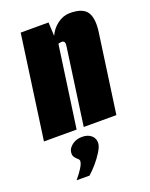

<svg xmlns="http://www.w3.org/2000/svg" viewBox="-145 -575 674 862"><g transform="rotate(-20 192.0 -144.0)"><path d="M-9 0 60 -495H193L196 -430Q210 -461 237.5 -481.5Q265 -502 297 -502Q330 -502 350.5 -493.5Q371 -485 380.5 -468.5Q390 -452 392 -427.5Q394 -403 389 -371L337 0H181L232 -365Q233 -372 233 -377Q233 -382 231.5 -385.5Q230 -389 227 -391Q224 -393 219 -393Q217 -393 213.5 -392.5Q210 -392 207 -391.5Q204 -391 202 -390L147 0ZM69 214Q89 190 101 171Q113 152 114 140Q115 132 107.5 126Q100 120 93.5 111Q87 102 89 87Q91 69 110.5 54Q130 39 158 39Q187 39 203.5 54.5Q220 70 217 94Q215 109 201 131.5Q187 154 168 176Q149 198 131 214Z"/></g></svg>

Font: Alumni Sans Black
Style: Italic
Weight: 900
Italic angle: -8°
Version: Version 1.016